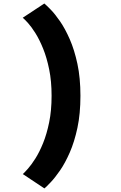

<svg xmlns="http://www.w3.org/2000/svg" viewBox="-20 -842 690 1098"><path d="M234 235.5 110.5 153.5Q120.5 144.5 140 122.5Q159.5 100.5 182.5 64.2Q205.5 28 226.5 -23.8Q247.5 -75.5 261.2 -142.8Q275 -210 275 -294Q275 -378 261.2 -445.2Q247.5 -512.5 226.5 -564.2Q205.5 -616 182.5 -652.5Q159.5 -689 139.8 -710.8Q120 -732.5 110 -740.5L233.5 -822Q245.5 -812 270 -787Q294.5 -762 323.5 -720Q352.5 -678 379 -617.5Q405.5 -557 422.8 -476.5Q440 -396 440 -294Q440 -191.5 422.8 -111Q405.5 -30.5 379 30Q352.5 90.5 323.5 132.5Q294.5 174.5 270.2 200Q246 225.5 234 235.5Z"/></svg>

Font: Trispace Thin
Style: Bold
Weight: 700
Version: Version 1.210